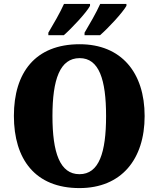

<svg xmlns="http://www.w3.org/2000/svg" viewBox="-20 -951 810 981"><path d="M412 -784V-771H491C534 -808 606 -886 626 -921V-931H492C472 -886 438 -828 412 -784ZM227 -784V-771H306C348 -808 421 -886 440 -921V-931H307C287 -886 253 -828 227 -784ZM386 10C600 10 719 -137 719 -358C719 -580 600 -725 387 -725C160 -725 51 -580 51 -359C51 -137 160 10 386 10ZM386 -61C286 -61 248 -171 248 -358C248 -545 286 -654 387 -654C486 -654 522 -545 522 -358C522 -171 486 -61 386 -61Z"/></svg>

Font: Noto Serif Devanagari SemiCondensed Black
Style: Regular
Weight: 900
Width: 4
Designer: Universal Thirst, Indian Type Foundry and the Monotype Design Team
Foundry: Monotype Imaging Inc.
Version: Version 2.004